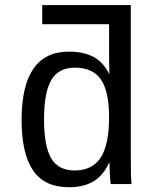

<svg xmlns="http://www.w3.org/2000/svg" viewBox="-20 -745 640 777"><path d="M420.9 -85Q397 -33.7 357.4 -10.5Q317.9 12.7 258.8 12.7Q160.2 12.7 113.8 -55.2Q67.4 -123 67.4 -259.8Q67.4 -536.1 258.8 -536.1Q317.9 -536.1 357.7 -515.1Q397.5 -494.1 421.4 -446.3H422.4L421.4 -520V-647H150.9V-724.6H509.3V-108.9Q509.3 -26.4 512.2 0H428.2Q426.8 -2.9 425 -33.7Q423.3 -64.5 423.3 -85ZM158.2 -262.7Q158.2 -153.3 187.3 -104.2Q216.3 -55.2 281.7 -55.2Q353 -55.2 387.2 -106.7Q421.4 -158.2 421.4 -270.5Q421.4 -375 388.7 -423.1Q356 -471.2 282.7 -471.2Q216.8 -471.2 187.5 -420.9Q158.2 -370.6 158.2 -262.7Z"/></svg>

Font: Liberation Mono
Style: Regular
Weight: 400
Monospace: yes
Designer: Steve Matteson
Foundry: Ascender Corporation
Version: Version 2.1.5